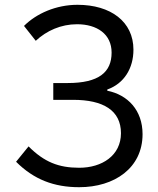

<svg xmlns="http://www.w3.org/2000/svg" viewBox="-20 -767 659 800"><path d="M310 13C457 13 574 -67 574 -208C574 -308 512 -372 427 -389V-394C497 -419 536 -482 536 -560C536 -677 441 -747 303 -747C214 -747 132 -711 80 -659L129 -597C174 -639 234 -666 301 -666C384 -666 445 -625 445 -548C445 -466 392 -421 262 -421H202V-351H285C410 -351 484 -307 484 -212C484 -119 405 -68 310 -68C224 -68 164 -92 99 -157L47 -93C121 -19 205 13 310 13Z"/></svg>

Font: Noto Sans JP
Style: Regular
Weight: 400
Designer: Ryoko NISHIZUKA  (kana, bopomofo & ideographs); Paul D. Hunt (Latin, Greek & Cyrillic); Sandoll Communications , Soo-you
Foundry: Adobe
Version: Version 2.002;hotconv 1.0.116;makeotfexe 2.5.65601